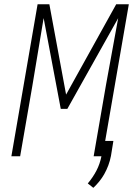

<svg xmlns="http://www.w3.org/2000/svg" viewBox="-20 -731 627 898"><path d="M210.9 -710.9H155.8L33.2 0H74.2L130.9 -327.1L184.1 -646.5L264.2 -221.7H294.9L532.7 -646L475.6 -333L418 0H459.5L582.5 -710.9H523.4L289.1 -288.6ZM499 -2 510.3 -71.8H466.8L454.6 -1Q447.3 36.1 430.9 67.4Q414.6 98.6 390.6 127L416.5 147.5Q431.6 133.3 444.6 117.2Q457.5 101.1 467.3 84Q478.5 64 486.6 42.5Q494.6 21 499 -2Z"/></svg>

Font: Roboto Mono ExtraLight
Style: Italic
Weight: 250
Italic angle: -10°
Monospace: yes
Designer: Google
Version: Version 3.000